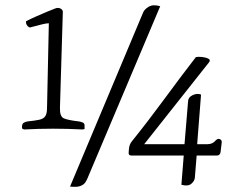

<svg xmlns="http://www.w3.org/2000/svg" viewBox="-20 -727 940 743"><path d="M251 -5 534 -679Q539 -691 555.5 -701Q572 -711 600 -703L319 -38Q316 -30 310 -21Q304 -12 290.5 -7Q277 -2 251 -5ZM74 -226Q72 -226 68.5 -227.5Q65 -229 65 -235Q65 -248 72 -252Q79 -256 86 -257Q115 -260 131.5 -263.5Q148 -267 155 -277Q162 -287 162 -310L169 -637Q159 -637 139.5 -632Q120 -627 101 -622Q94 -618 86.5 -626.5Q79 -635 81 -645Q96 -653 119 -663Q142 -673 163 -682Q184 -691 193 -694Q205 -699 215 -693.5Q225 -688 223 -676L212 -310Q211 -276 227 -269Q243 -262 286 -257Q293 -256 301 -252.5Q309 -249 307 -235Q309 -228 305 -227Q301 -226 299 -226Q184 -232 74 -226ZM489 -125Q476 -125 478 -139L479 -150Q480 -168 491 -181Q553 -258 615 -342.5Q677 -427 738 -506Q747 -508 761.5 -506.5Q776 -505 786 -500Q796 -495 789 -486L538 -169H694L708 -337Q709 -351 726 -359Q743 -367 758 -361L743 -169H783Q803 -169 815 -184Q823 -192 831 -188.5Q839 -185 838 -176L834 -142Q833 -125 818 -125H741L734 -39Q733 -27 720.5 -16Q708 -5 682 -12L691 -125Z"/></svg>

Font: Diphylleia
Style: Regular
Weight: 400
Designer: Minha Hyung
Foundry: JAMO
Version: Version 1.000; ttfautohint (v1.8.4.7-5d5b);gftools[0.9.28]